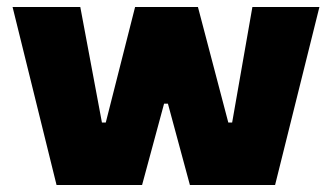

<svg xmlns="http://www.w3.org/2000/svg" viewBox="-20 -530 951 550"><path d="M142 0 16 -510H210L272 -179H283L367 -510H547L634 -179H645L703 -510H895L768 0H524L461 -233H450L387 0Z"/></svg>

Font: Saira SemiExpanded ExtraBold
Style: Regular
Weight: 800
Width: 6
Designer: Hector Gatti with collaboration of the Omnibus-Type team
Foundry: Omnibus-Type
Version: Version 1.101